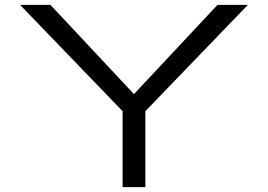

<svg xmlns="http://www.w3.org/2000/svg" viewBox="-20 -770 1102 790"><path d="M484.4 0V-312.5L62.5 -750H187.5L531.2 -382.8L875 -750H1000L578.1 -312.5V0Z"/></svg>

Font: Michroma
Style: Regular
Weight: 400
Designer: Vernon Adams
Foundry: Vernon Adams
Version: Version 1.100; ttfautohint (v1.8.4.7-5d5b);gftools[0.9.29]